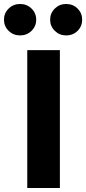

<svg xmlns="http://www.w3.org/2000/svg" viewBox="-72 -945 433 965"><path d="M229 0H65V-693H229ZM110 -846Q110 -813 86.5 -790Q63 -767 29 -767Q-5 -767 -28.5 -790Q-52 -813 -52 -846Q-52 -879 -28.5 -902Q-5 -925 29 -925Q63 -925 86.5 -902Q110 -879 110 -846ZM341 -846Q341 -813 318 -790Q295 -767 260 -767Q227 -767 203.5 -790Q180 -813 180 -846Q180 -879 203.5 -902Q227 -925 260 -925Q295 -925 318 -902Q341 -879 341 -846Z"/></svg>

Font: FiraGOUPP
Style: Bold
Weight: 700
Designer: bBox Type
Foundry: bBox Type GmbH
Version: Version 1.001